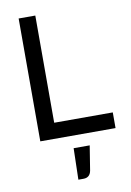

<svg xmlns="http://www.w3.org/2000/svg" viewBox="-93 -685 659 965"><g transform="rotate(-10 236.0 -202.0)"><path d="M456 0H72V-627H157V-80H456ZM293 188Q290 205 280 214Q270 223 253 223H227L231 63H313Z"/></g></svg>

Font: Blinker
Style: Regular
Weight: 400
Designer: Juergen Huber
Foundry: supertype
Version: 1.017